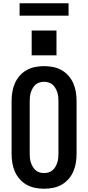

<svg xmlns="http://www.w3.org/2000/svg" viewBox="-20 -1148 540 1176"><path d="M250 8Q222 8 194.5 2.5Q167 -3 143 -16.5Q119 -30 100.5 -51Q82 -72 71 -97.5Q60 -123 55.5 -150Q51 -177 51 -205V-530Q51 -558 55.5 -585Q60 -612 71 -637.5Q82 -663 100.5 -684Q119 -705 143 -718.5Q167 -732 194.5 -737.5Q222 -743 250 -743Q278 -743 305.5 -737.5Q333 -732 357 -718.5Q381 -705 399.5 -684Q418 -663 429 -637.5Q440 -612 444.5 -585Q449 -558 449 -530V-205Q449 -177 444.5 -150Q440 -123 429 -97.5Q418 -72 399.5 -51Q381 -30 357 -16.5Q333 -3 305.5 2.5Q278 8 250 8ZM250 -88Q264 -88 277.5 -92Q291 -96 301.5 -105Q312 -114 319 -126Q326 -138 330.5 -151Q335 -164 336.5 -177.5Q338 -191 338 -205V-530Q338 -544 336.5 -557.5Q335 -571 330.5 -584Q326 -597 319 -609Q312 -621 301.5 -630Q291 -639 277.5 -643Q264 -647 250 -647Q236 -647 222.5 -643Q209 -639 198.5 -630Q188 -621 181 -609Q174 -597 169.5 -584Q165 -571 163.5 -557.5Q162 -544 162 -530V-205Q162 -191 163.5 -177.5Q165 -164 169.5 -151Q174 -138 181 -126Q188 -114 198.5 -105Q209 -96 222.5 -92Q236 -88 250 -88ZM326 -809H174V-961H326ZM100 -1052V-1128H400V-1052Z"/></svg>

Font: Iosevka SS04
Style: Bold
Weight: 700
Monospace: yes
Designer: Belleve Invis
Foundry: Belleve Invis
Version: Version 19.0.0; ttfautohint (v1.8.4)